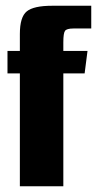

<svg xmlns="http://www.w3.org/2000/svg" viewBox="-20 -647 337 667"><path d="M49 -392H6V-470H49V-529Q49 -588 73 -607.5Q97 -627 161 -627H297V-548H235Q212 -548 206 -540Q200 -532 200 -500V-470H284L274 -392H200V0H49Z"/></svg>

Font: Smooch Sans Thin Black
Style: Regular
Weight: 900
Version: Version 1.010